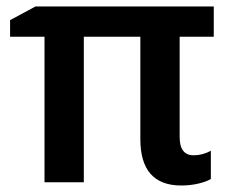

<svg xmlns="http://www.w3.org/2000/svg" viewBox="-20 -561 711 591"><path d="M576 -83Q533 -83 533 -139V-448H638V-541H89L11 -499V-448H117V0H238V-448H412V-133Q412 10 538 10Q566 10 591 4Q616 -2 629 -10V-97Q604 -83 576 -83Z"/></svg>

Font: Noto Sans Display Medium
Style: Regular
Weight: 500
Designer: Monotype Design Team
Foundry: Monotype Imaging Inc.
Version: Version 1.900